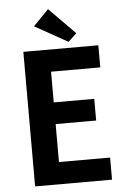

<svg xmlns="http://www.w3.org/2000/svg" viewBox="-60 -952 645 995"><g transform="rotate(-5 262.0 -454.5)"><path d="M81.7 0H481.8V-115H215.8V-312.5H426.5V-425.3H215.8V-585H471.8V-700H81.7ZM228.2 -909.3 148.2 -827 319.7 -731.2 363.5 -772.2Z"/></g></svg>

Font: Tilda Sans VF
Style: Regular
Weight: 400
Designer: ParaType Ltd
Foundry: ParaType Ltd
Version: Version 1.010